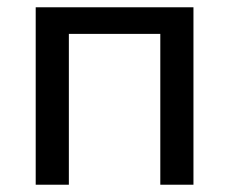

<svg xmlns="http://www.w3.org/2000/svg" viewBox="-20 -507 629 527"><path d="M78 0V-487H511V0H420V-414H169V0Z"/></svg>

Font: Nunito Sans 12pt Medium
Style: Regular
Weight: 500
Designer: Vernon Adams
Foundry: Vernon Adams
Version: Version 3.101;gftools[0.9.27]